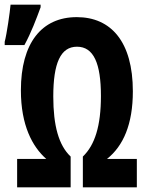

<svg xmlns="http://www.w3.org/2000/svg" viewBox="-63 -798 613 818"><path d="M-43 -620V-606H41C70 -659 92 -718 110 -767V-778H-18C-21 -745 -34 -653 -43 -620ZM10 0H238V-131C187 -179 164 -263 164 -387C164 -529 195 -599 265 -599C336 -599 367 -528 367 -389C367 -261 341 -180 290 -131V0H520V-121H393C462 -176 503 -268 503 -409C503 -620 410 -725 264 -725C114 -725 26 -614 26 -413C26 -264 75 -173 134 -121H10Z"/></svg>

Font: Noto Sans Mono Condensed ExtraBold
Style: Regular
Weight: 800
Width: 3
Designer: Monotype Design Team
Foundry: Monotype Imaging Inc.
Version: Version 2.014